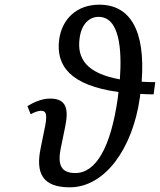

<svg xmlns="http://www.w3.org/2000/svg" viewBox="-20 -790 683 820"><path d="M278 10C428 10 546 -155 577 -371C578 -377 579 -383 579 -389C597 -388 616 -387 636 -387L643 -439C622 -439 603 -440 585 -441C602 -663 534 -770 404 -770C306 -770 245 -707 233 -623C217 -509 281 -425 486 -397C485 -388 484 -379 483 -371C453 -159 389 -51 302 -51C243 -51 224 -83 240 -159L258 -247C274 -323 265 -369 194 -369C161 -369 127 -355 97 -337L111 -302C124 -310 144 -317 155 -317C180 -317 183 -297 169 -233L154 -159C131 -51 161 10 278 10ZM320 -627C328 -688 362 -718 401 -718C491 -718 501 -578 492 -451C349 -477 308 -540 320 -627Z"/></svg>

Font: Noto Serif ExtraCondensed
Style: Italic
Weight: 400
Width: 2
Italic angle: -12°
Designer: Monotype Design Team
Foundry: Monotype Imaging Inc.
Version: Version 2.014